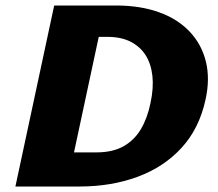

<svg xmlns="http://www.w3.org/2000/svg" viewBox="-20 -678 792 698"><path d="M36 0 177 -658H401Q490 -658 558 -633.5Q626 -609 669.5 -563Q713 -517 728.5 -454Q744 -391 727 -315Q704 -210 639.5 -140Q575 -70 479.5 -35Q384 0 270 0ZM249 -124H330Q390 -124 429.5 -146.5Q469 -169 492.5 -209Q516 -249 527 -303Q539 -358 534 -402.5Q529 -447 509 -478Q489 -509 454.5 -526.5Q420 -544 370 -544H339Z"/></svg>

Font: Ysabeau Infant Black
Style: Italic
Weight: 900
Italic angle: -12°
Designer: Christian Thalmann (Catharsis Fonts)
Version: Version 2.001;gftools[0.9.30]; featfreeze: ss01,ss02,lnum